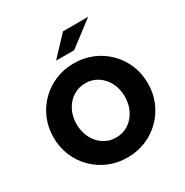

<svg xmlns="http://www.w3.org/2000/svg" viewBox="-208 -1099 1231 1277"><g transform="rotate(-30 407.0 -460.0)"><path d="M407 11Q330.8 11 265 -16.5Q199.2 -44 149.6 -93.5Q100 -143 72.5 -208.5Q45 -274 45 -350Q45 -426 72.5 -491.5Q100 -557 149.6 -606.5Q199.2 -656 265 -683.5Q330.8 -711 407 -711Q483.2 -711 549 -683.5Q614.8 -656 664.4 -606.5Q714 -557 741.5 -491.5Q769 -426 769 -350Q769 -274 741.5 -208.5Q714 -143 664.4 -93.5Q614.8 -44 549 -16.5Q483.2 11 407 11ZM407 -142Q460 -142 501.5 -169Q543 -196 567.5 -243.5Q592 -291 592 -350Q592 -410 567.5 -457Q543 -504 501.5 -531Q460 -558 407.5 -558Q355 -558 313 -531Q271 -504 246.5 -457Q222 -410 222 -350.5Q222 -291 246.5 -243.5Q271 -196 312.9 -169Q354.8 -142 407 -142ZM315 -785 453 -931H646L454 -785Z"/></g></svg>

Font: Red Hat Text VF
Style: Regular
Weight: 400
Designer: Pentagram, MCKL
Foundry: Pentagram, MCKL
Version: Version 1.023